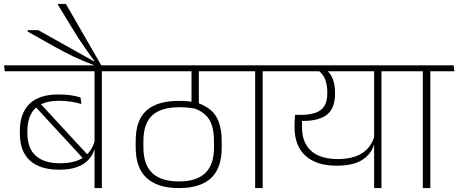

<svg xmlns="http://www.w3.org/2000/svg" viewBox="-36 -962 2344 982"><path d="M485 -607.5H447.5V0H485ZM384.5 -597.5H609L604.5 -628H380ZM-11.5 -597.5H544.5L540.5 -628H-15.5ZM136.5 -425.5 391 -149.5 415 -167.5 164.5 -438.5ZM65.5 -280.5Q65.5 -186.5 117.8 -140.2Q170 -94 266.5 -94Q320.5 -94 357.5 -107.5Q394.5 -121 416.2 -144.5Q438 -168 446.5 -197H451L448.5 -241Q432.5 -185.5 389.8 -156.2Q347 -127 270.5 -127Q190.5 -127 147.2 -165Q104 -203 104 -282.5V-289.5Q104 -368.5 143.8 -407.5Q183.5 -446.5 266.5 -446.5Q297 -446.5 325.8 -442.2Q354.5 -438 380 -430L376 -463.5Q353 -471 324.2 -475Q295.5 -479 263.5 -479Q165 -479 115.2 -431.2Q65.5 -383.5 65.5 -290.5Z M159.5 -808H105.5V-800.5L241 -724.5Q266.5 -710.5 290.8 -697.5Q315 -684.5 339.5 -673Q364 -661.5 390.2 -650.5Q416.5 -639.5 445 -628.5V-620.5H483V-626L301 -942H260V-938L331 -821.5Q348.5 -792.5 365.8 -766Q383 -739.5 402.5 -711.5Q422 -683.5 446.5 -650L445 -648Z M882 -597.5H1082L1078.5 -628H877.5ZM980.5 -608H944V-484L980.5 -484.5ZM577 -628 580.5 -597.5H1182L1177.5 -628ZM943.5 -610V-415L981 -413V-610ZM975 -435.5 953 -409.5Q1005.5 -392 1032 -353.8Q1058.5 -315.5 1058.5 -235.5V-208Q1058.5 -119 1013.5 -76.5Q968.5 -34 879.5 -34Q788 -34 742.8 -77Q697.5 -120 697.5 -208.5V-241Q697.5 -330.5 742.8 -372Q788 -413.5 882 -413.5Q898.5 -413.5 914.5 -412.5Q930.5 -411.5 946.8 -409Q963 -406.5 980.5 -402V-435.5Q954 -441.5 928.8 -443.8Q903.5 -446 878.5 -446Q767.5 -446 712.8 -396.5Q658 -347 658 -241.5V-208Q658 -103.5 714 -51.8Q770 0 879 0Q988.5 0 1043.2 -51Q1098 -102 1098 -207V-236.5Q1098 -296 1084.2 -335Q1070.5 -374 1043 -397.8Q1015.5 -421.5 975 -435.5Z M1307.5 0V-607.5H1269V0ZM1430.5 -597.5 1426.5 -628H1146L1150 -597.5Z M1915 -607.5H1877.5V0H1915ZM1814.5 -597.5H2039L2034.5 -628H1810.5ZM1395 -628 1399 -597.5H1989.5L1985.5 -628ZM1632 -605H1588Q1614.5 -585.5 1626.2 -558Q1638 -530.5 1638 -490V-484Q1638 -444 1623 -420Q1608 -396 1577.8 -385.2Q1547.5 -374.5 1501.5 -374.5H1473.5L1486 -343.5H1515.5Q1598 -344 1637.8 -376.8Q1677.5 -409.5 1677.5 -481.5V-488.5Q1677.5 -528.5 1666 -558Q1654.5 -587.5 1632 -605ZM1470.5 -316.5V-312Q1470.5 -215.5 1526.8 -165Q1583 -114.5 1685 -114.5Q1771.5 -114.5 1817.5 -144.8Q1863.5 -175 1877.5 -223.5H1881.5L1879.5 -268Q1864 -210 1817.2 -179.2Q1770.5 -148.5 1690 -148.5Q1632 -148.5 1591.5 -167Q1551 -185.5 1529.8 -222Q1508.5 -258.5 1508.5 -312.5V-363L1473 -374.5Q1471.5 -356 1471 -342.5Q1470.5 -329 1470.5 -316.5Z M2165 0V-607.5H2126.5V0ZM2288 -597.5 2284 -628H2003.5L2007.5 -597.5Z"/></svg>

Font: Anek Devanagari Medium ExtraLight
Style: Regular
Weight: 250
Version: Version 1.003